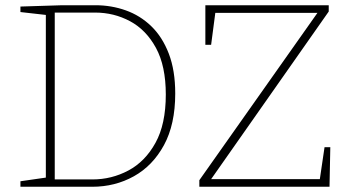

<svg xmlns="http://www.w3.org/2000/svg" viewBox="-20 -713 1340 733"><path d="M345 -693Q405 -693 460 -673.5Q515 -654 557.5 -613Q600 -572 624.5 -508Q649 -444 649 -356Q649 -238 606 -159Q563 -80 491 -40Q419 0 332 0H58V-21L155 -35V-656L58 -667V-688L217 -693ZM333 -28Q406 -28 470 -62Q534 -96 573.5 -167.5Q613 -239 613 -352Q613 -461 575.5 -530Q538 -599 476.5 -632Q415 -665 343 -665H189V-28ZM741 0V-25L1192 -664H802L786 -542H764V-693H1235V-669L786 -29H1201L1219 -151H1241L1238 0Z"/></svg>

Font: Bitter ExtraLight
Style: Regular
Weight: 200
Designer: Sol Matas, and Bitter project Authors
Foundry: Sol Matas
Version: Version 2.001